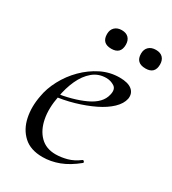

<svg xmlns="http://www.w3.org/2000/svg" viewBox="-146 -641 659 734"><g transform="rotate(30 184.0 -274.0)"><path d="M155 12Q102 12 71.5 -16Q41 -44 31.5 -89Q22 -134 32 -185Q38 -222 58.5 -260.5Q79 -299 110 -330Q141 -361 179 -380Q217 -399 260 -399Q297 -399 314.5 -384.5Q332 -370 328 -345Q323 -321 300 -299Q277 -277 241 -259.5Q205 -242 160.5 -229Q116 -216 68 -211L70 -224Q147 -235 199.5 -259.5Q252 -284 261 -324Q268 -351 252 -361.5Q236 -372 216 -372Q182 -372 157 -351Q132 -330 116 -295Q100 -260 93 -218Q82 -162 90.5 -118Q99 -74 125 -48Q151 -22 193 -22Q217 -22 243 -29Q269 -36 294 -55Q297 -57 300.5 -53Q304 -49 301 -46Q263 -15 227 -1.5Q191 12 155 12ZM327 -478Q284 -478 284 -519Q284 -538 295.5 -549Q307 -560 327 -560Q347 -560 357.5 -549Q368 -538 368 -519Q368 -478 327 -478ZM176 -478Q134 -478 134 -519Q134 -538 145.5 -549Q157 -560 176 -560Q196 -560 206.5 -549Q217 -538 217 -519Q217 -478 176 -478Z"/></g></svg>

Font: Cormorant
Style: Italic
Weight: 400
Italic angle: -10°
Designer: Christian Thalmann (Catharsis Fonts)
Foundry: Catharsis Fonts
Version: Version 4.000